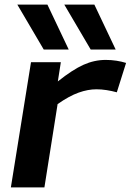

<svg xmlns="http://www.w3.org/2000/svg" viewBox="-20 -810 565 830"><path d="M243 -541 230 -458Q294 -509 341 -530Q388 -551 437 -551Q461 -551 483.5 -547.5Q506 -544 525 -538L485 -411Q463 -417 440.5 -420.5Q418 -424 397 -424Q360 -424 319.5 -409.5Q279 -395 229 -360L172 0H27L114 -541ZM169 -596 55 -790H185L277 -596ZM372 -596 258 -790H388L480 -596Z"/></svg>

Font: Georama Extended SemiBold
Style: Italic
Weight: 600
Width: 7
Italic angle: -9°
Designer: Jean-Baptiste Levee
Foundry: Production Type
Version: Version 1.000